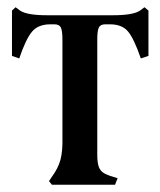

<svg xmlns="http://www.w3.org/2000/svg" viewBox="-20 -509 442 529"><path d="M304 -18 297 0H123L115 -10L123 -22Q140 -45 146.5 -68.5Q153 -92 152 -131V-400Q152 -425 147.5 -433.5Q143 -442 130 -442H119Q85 -442 68 -421.5Q51 -401 33 -348L13 -355V-480L23 -489L35 -480Q54 -467 109 -467H292Q347 -467 366 -480L378 -489L389 -480V-355L368 -348Q349 -403 332.5 -422.5Q316 -442 283 -442H270Q257 -442 252.5 -433.5Q248 -425 248 -400V-83Q248 -60 252.5 -48.5Q257 -37 268 -31Q279 -25 304 -18Z"/></svg>

Font: Katibeh
Style: Regular
Weight: 400
Designer: Arabic design by Kourosh Beigpour, Latin design by Eduardo Tunni, engineering by Lasse Fister
Version: Version 1.000